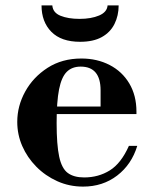

<svg xmlns="http://www.w3.org/2000/svg" viewBox="-20 -679 566 712"><path d="M288 13Q237 13 192.5 -7Q148 -27 114.5 -61Q81 -95 62.5 -137.5Q44 -180 44 -227Q44 -286 73.5 -339.5Q103 -393 156.5 -427.5Q210 -462 282 -462Q340 -462 386.5 -438Q433 -414 459.5 -369.5Q486 -325 486 -265V-256H146V-284H353V-344Q353 -432 279 -432Q247 -432 227.5 -412.5Q208 -393 199 -347.5Q190 -302 190 -223Q190 -142 199.5 -98Q209 -54 231.5 -37.5Q254 -21 292 -21Q345 -21 387 -47Q429 -73 458 -138H489Q468 -69 414.5 -28Q361 13 288 13ZM277 -524Q207 -524 170.5 -561Q134 -598 134 -659H174Q176 -632 204.5 -620.5Q233 -609 275 -609Q318 -609 347.5 -621.5Q377 -634 379 -659H420Q420 -621 404.5 -590Q389 -559 357.5 -541.5Q326 -524 277 -524Z"/></svg>

Font: Libre Bodoni SemiBold
Style: Regular
Weight: 600
Designer: Pablo Impallari, Rodrigo Fuenzalida
Foundry: Impallari Type
Version: Version 2.005;gftools[0.9.23]